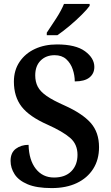

<svg xmlns="http://www.w3.org/2000/svg" viewBox="-20 -951 569 981"><path d="M244 10Q167 10 121 -9.5Q75 -29 54.5 -61Q34 -93 34 -129Q34 -171 61 -191Q88 -211 126 -211Q128 -133 163 -88.5Q198 -44 256 -44Q313 -44 344.5 -76Q376 -108 376 -160Q376 -214 338.5 -246.5Q301 -279 223 -314Q130 -355 90.5 -406Q51 -457 51 -534Q51 -592 80 -635Q109 -678 158.5 -701Q208 -724 271 -724Q367 -724 414.5 -689Q462 -654 462 -609Q462 -575 437 -555Q412 -535 362 -535Q362 -566 351.5 -597Q341 -628 318.5 -648.5Q296 -669 259 -669Q215 -669 187.5 -641.5Q160 -614 160 -566Q160 -533 173 -508Q186 -483 218.5 -460.5Q251 -438 310 -412Q401 -371 443.5 -323Q486 -275 486 -199Q486 -135 456 -88Q426 -41 372 -15.5Q318 10 244 10ZM219 -784Q240 -815 266.5 -856Q293 -897 307 -931H438V-921Q426 -904 397.5 -875.5Q369 -847 335 -818.5Q301 -790 273 -771H219Z"/></svg>

Font: Noto Serif Thai SemiCondensed SemiBold
Style: Regular
Weight: 600
Width: 4
Designer: Monotype Design Team
Foundry: Monotype Imaging Inc.
Version: Version 2.002; ttfautohint (v1.8.4.7-5d5b)